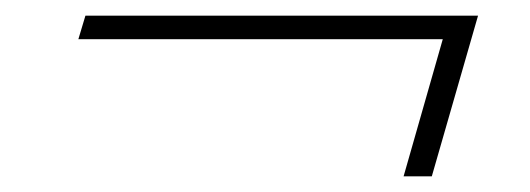

<svg xmlns="http://www.w3.org/2000/svg" viewBox="-20 -390 676 245"><path d="M80 -340 89 -370H590L531 -165H495L545 -340Z"/></svg>

Font: Playfair Display Black
Style: Italic
Weight: 900
Italic angle: -14°
Designer: Claus Eggers Sørensen
Foundry: Claus Eggers Sørensen
Version: Version 1.203